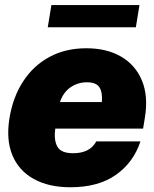

<svg xmlns="http://www.w3.org/2000/svg" viewBox="-20 -748 623 777"><path d="M264.6 9.8Q177.2 9.8 116.7 -23.7Q56.2 -57.1 30 -120.1Q3.9 -183.1 18.6 -271.5Q32.7 -356 74 -419.2Q115.2 -482.4 180.2 -517.6Q245.1 -552.7 329.6 -552.7Q412.1 -552.7 470.2 -518.8Q528.3 -484.9 554.4 -422.1Q580.6 -359.4 566.4 -272.5L559.1 -227.5H203.6Q197.3 -182.1 211.9 -155Q226.6 -127.9 275.9 -127.9Q343.8 -127.9 369.6 -175.8H548.3Q520.5 -90.8 449.2 -40.5Q377.9 9.8 264.6 9.8ZM332 -415Q294.4 -415 264.9 -394.3Q235.4 -373.5 222.7 -335H392.1Q395.5 -373.5 382.6 -394.3Q369.6 -415 332 -415ZM544.4 -727.5 529.8 -637.7H173.3L188 -727.5Z"/></svg>

Font: Inter Tight Black
Style: Italic
Weight: 900
Italic angle: -9.39999°
Designer: Rasmus Andersson
Foundry: rsms
Version: Version 3.004; ttfautohint (v1.8.4.7-5d5b)